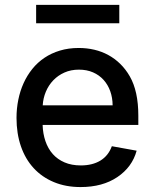

<svg xmlns="http://www.w3.org/2000/svg" viewBox="-20 -747 627 778"><path d="M46.9 -269.2Q46.9 -307.2 54.2 -342.9Q61.4 -378.6 75.6 -410Q89.8 -441.4 111 -467.7Q132.1 -494 160.2 -512.8Q188.2 -531.6 223 -542.1Q257.8 -552.6 299 -552.6Q332 -552.6 362.2 -545.5Q392.4 -538.4 418.9 -524Q445.3 -509.6 467.3 -488.1Q489.3 -466.6 506 -437.5Q540.5 -377.5 540.5 -278.4V-240.8H152.7Q153.8 -205.3 164.1 -175.1Q174.4 -144.9 193.7 -123Q213.1 -101.2 241.5 -89Q269.9 -76.7 307.5 -76.7Q354.4 -76.7 386.7 -96.2Q419 -115.8 433.2 -154.5L533.7 -136.4Q515.6 -70 455.6 -29.5Q395.6 11 306.5 11Q246.4 11 198.3 -9.1Q150.2 -29.1 116.5 -65.7Q82.7 -102.3 64.8 -154.1Q46.9 -206 46.9 -269.2ZM153.1 -320.3H436.4Q436.1 -351.2 426.7 -377.5Q417.3 -403.8 399.7 -423.3Q382.1 -442.8 356.9 -453.8Q331.7 -464.8 299.7 -464.8Q267.4 -464.8 241.1 -453.1Q214.8 -441.4 195.8 -421.5Q176.8 -401.6 165.8 -375.4Q154.8 -349.1 153.1 -320.3ZM126.4 -727.3H463.4V-652.7H126.4Z"/></svg>

Font: Inter P Medium
Style: Regular
Weight: 500
Designer: Rasmus Andersson
Foundry: rsms
Version: Version 3.018;git-588b23468